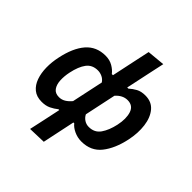

<svg xmlns="http://www.w3.org/2000/svg" viewBox="-243 -919 1290 1290"><g transform="rotate(45 402.5 -274.0)"><path d="M245.5 196Q257 143.5 268 92.8Q279 42 291.5 -17.5L294.5 -32.5H287Q263.5 -13.5 236.5 -0.5Q209.5 12.5 171 12.5Q122.5 12.5 92 -12.5Q61.5 -37.5 46.8 -79.5Q32 -121.5 31.2 -173Q30.5 -224.5 42 -277.5Q65.5 -390.5 117.8 -450.8Q170 -511 256.5 -511Q296 -511 326 -493.5Q356 -476 373 -453H384L392.5 -493Q405.5 -554.5 418.2 -614.2Q431 -674 443.5 -732.5L570.5 -744.5Q557.5 -685 544.5 -624Q531.5 -563 517 -494.5L510 -462.5H521Q542 -482 568.5 -496.5Q595 -511 634.5 -511Q694.5 -511 728.5 -470.2Q762.5 -429.5 771 -363.5Q779.5 -297.5 763.5 -222Q741 -116 690 -51.8Q639 12.5 548.5 12.5Q511.5 12.5 478.8 -2.8Q446 -18 428.5 -40.5H420.5L415.5 -16.5Q404 38 393.5 87.8Q383 137.5 371.5 192ZM231.5 -92Q256.5 -92 277.8 -105Q299 -118 317.5 -140.5L365.5 -365.5Q352 -385.5 331.5 -395Q311 -404.5 290 -404.5Q237 -404.5 208.5 -366.5Q180 -328.5 165.5 -259Q156.5 -216.5 158.5 -178.2Q160.5 -140 177.8 -116Q195 -92 231.5 -92ZM514.5 -92Q569 -92 597.8 -133.5Q626.5 -175 640.5 -239.5Q655.5 -309.5 639.8 -357Q624 -404.5 572 -404.5Q526 -404.5 488.5 -362.5L441 -138.5Q451.5 -117.5 471 -104.8Q490.5 -92 514.5 -92Z"/></g></svg>

Font: Commissioner SemiBold
Style: Italic
Weight: 600
Italic angle: -12°
Designer: Kostas Bartsokas
Foundry: Kostas Bartsokas
Version: Version 1.000; ttfautohint (v1.8.3)